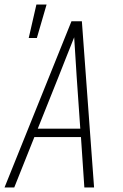

<svg xmlns="http://www.w3.org/2000/svg" viewBox="-24 -829 544 849"><path d="M103 -661 137 -809H182L139 -661ZM-4 0 292 -735H338L392 0H349L334 -223H128L39 0ZM331 -260 315 -490Q312 -534 309.5 -577.5Q307 -621 304 -664Q287 -621 269.5 -577.5Q252 -534 235 -490L143 -260Z"/></svg>

Font: Iosevka SS18 Extralight
Style: Italic
Weight: 200
Italic angle: -9°
Monospace: yes
Designer: Belleve Invis
Foundry: Belleve Invis
Version: Version 25.1.1; ttfautohint (v1.8.4)